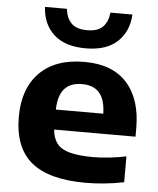

<svg xmlns="http://www.w3.org/2000/svg" viewBox="-56 -845 743 903"><g transform="rotate(5 316.0 -393.0)"><path d="M381 10.5Q208 10.5 125 -58Q42 -126.5 42 -272Q42 -405 116.2 -480.2Q190.5 -555.5 328 -555.5Q460 -555.5 528.5 -479.2Q597 -403 597 -266.5V-226H213Q216 -186 235 -161Q254 -136 295.5 -124.5Q337 -113 407.5 -113Q442.5 -113 483 -117.5Q523.5 -122 562.5 -130V-8Q513 2 467.8 6.2Q422.5 10.5 381 10.5ZM325 -450.5Q271 -450.5 242.8 -419.2Q214.5 -388 212.5 -320.5H436.5Q435 -387 407.2 -418.8Q379.5 -450.5 325 -450.5ZM326.5 -619.5Q228.5 -619.5 176.2 -667.8Q124 -716 119.5 -797H223.5Q227.5 -754.5 251.5 -729.8Q275.5 -705 326.5 -705Q377 -705 400.8 -729.8Q424.5 -754.5 428.5 -797H532.5Q528 -716 476 -667.8Q424 -619.5 326.5 -619.5Z"/></g></svg>

Font: Encode Sans Exp
Style: Bold
Weight: 700
Width: 7
Designer: Multiple Designers
Foundry: Impallari Type
Version: Version 3.002; ttfautohint (v1.8.3) -l 8 -r 50 -G 200 -x 14 